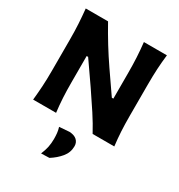

<svg xmlns="http://www.w3.org/2000/svg" viewBox="-227 -862 1211 1301"><g transform="rotate(30 378.5 -212.0)"><path d="M61 0Q67 -57.5 70.2 -111.5Q73.5 -165.5 73.5 -232.5V-474.5Q73.5 -543.5 70.2 -598.8Q67 -654 61 -713H235.5Q276.5 -639.5 316.2 -575Q356 -510.5 400.5 -445.5L516.5 -277.5H528.5V-474.5Q528.5 -543.5 525.5 -598.8Q522.5 -654 516 -713H696Q689 -654 686 -598.8Q683 -543.5 683 -474.5V-232.5Q683 -165.5 686 -111.5Q689 -57.5 696 0H526.5Q492.5 -63 451.2 -126.2Q410 -189.5 357 -267L239 -437H227.5V-232.5Q227.5 -165.5 230.5 -111.5Q233.5 -57.5 240.5 0ZM290 289Q304.5 254.5 310.8 224.5Q317 194.5 317 159.5Q317 137.5 314.8 115.5Q312.5 93.5 305.5 72L384 66Q422.5 68 442.2 86.2Q462 104.5 462 133.5Q462 182.5 430.8 220.5Q399.5 258.5 354 287Z"/></g></svg>

Font: Commissioner Flair
Style: Bold
Weight: 700
Designer: Kostas Bartsokas
Foundry: Kostas Bartsokas
Version: Version 1.000; ttfautohint (v1.8.3)